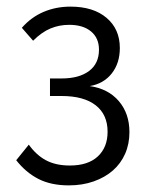

<svg xmlns="http://www.w3.org/2000/svg" viewBox="-20 -550 449 580"><path d="M46 -466Q74 -498 111.5 -514Q149 -530 193 -530Q262 -530 302 -496Q342 -462 342 -405Q342 -359 317.5 -328Q293 -297 251 -290Q307 -282 339 -244.5Q371 -207 371 -151Q371 -115 358 -85.5Q345 -56 321 -35Q297 -14 263 -2Q229 10 188 10Q134 10 96 -9.5Q58 -29 29 -66L67 -113Q90 -81 119.5 -65.5Q149 -50 191 -50Q246 -50 275.5 -77.5Q305 -105 305 -152Q305 -204 269 -232Q233 -260 166 -260H131V-313H166Q219 -313 249 -335.5Q279 -358 279 -400Q279 -435 255 -455Q231 -475 189 -475Q159 -475 132.5 -464Q106 -453 80 -427Z"/></svg>

Font: Oxford Sans
Style: Regular
Weight: 400
Designer: Matt McInerney, Pablo Impallari, Rodrigo Fuenzalida
Foundry: Matt McInerney, Pablo Impallari, Rodrigo Fuenzalida
Version: Version 3.000g; ttfautohint (v1.5) -l 8 -r 28 -G 28 -x 14 -D